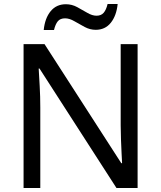

<svg xmlns="http://www.w3.org/2000/svg" viewBox="-20 -933 800 953"><path d="M663 0H558L176 -593H172Q174 -558 177 -506Q180 -454 180 -399V0H97V-714H201L582 -123H586Q585 -139 583.5 -171Q582 -203 580.5 -241Q579 -279 579 -311V-714H663ZM197 -784Q203 -843 231.5 -877.5Q260 -912 307 -912Q337 -912 363.5 -897.5Q390 -883 414 -869Q438 -855 459 -855Q482 -855 494.5 -869.5Q507 -884 514 -913H564Q558 -855 530 -820Q502 -785 455 -785Q427 -785 400.5 -799Q374 -813 349.5 -827.5Q325 -842 303 -842Q279 -842 267 -827.5Q255 -813 248 -784Z"/></svg>

Font: Noto Music
Style: Regular
Weight: 400
Designer: Monotype Design Team, Benjamin Yang
Foundry: Monotype Imaging Inc.
Version: Version 2.002; ttfautohint (v1.8.4.7-5d5b)